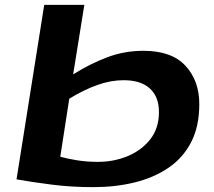

<svg xmlns="http://www.w3.org/2000/svg" viewBox="-20 -760 879 790"><path d="M327 -740 281 -454Q353 -499 423 -525Q493 -551 570 -551Q686 -551 743 -489.5Q800 -428 800 -332Q800 -239 766 -174Q732 -109 671.5 -68.5Q611 -28 532.5 -9Q454 10 364 10Q273 10 191.5 -0.5Q110 -11 48 -22L162 -740ZM489 -430Q436 -430 381 -410.5Q326 -391 265 -354L228 -115Q257 -107 297 -100.5Q337 -94 383 -94Q448 -94 505 -117.5Q562 -141 598 -186.5Q634 -232 634 -299Q634 -362 596.5 -396Q559 -430 489 -430Z"/></svg>

Font: Georama ExtraExtended SemiBold
Style: Italic
Weight: 600
Width: 8
Italic angle: -9°
Designer: Jean-Baptiste Levee
Foundry: Production Type
Version: Version 1.000